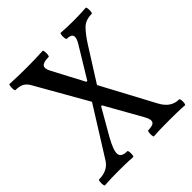

<svg xmlns="http://www.w3.org/2000/svg" viewBox="-200 -793 923 923"><g transform="rotate(-45 261.0 -331.5)"><path d="M-12 3Q-15 3 -16.5 -7Q-18 -17 -16.5 -27Q-15 -37 -12 -37Q47 -37 74 -79L228 -325L81 -583Q69 -606 52.5 -615.5Q36 -625 8 -625Q4 -625 3 -635.5Q2 -646 3.5 -656Q5 -666 8 -666Q64 -663 121 -663Q177 -663 233 -666Q237 -666 238 -656Q239 -646 238 -635.5Q237 -625 233 -625Q197 -625 187 -612Q177 -599 194 -569L277 -412H283L376 -565Q414 -625 356 -625Q353 -625 351.5 -635.5Q350 -646 351.5 -656Q353 -666 356 -666Q398 -663 442 -663Q484 -663 526 -666Q530 -666 531 -656Q532 -646 531 -635.5Q530 -625 526 -625Q483 -625 459 -600Q435 -575 410 -536L302 -365L447 -94Q478 -37 532 -37Q536 -37 537.5 -27Q539 -17 537.5 -7Q536 3 532 3Q506 1 480 0.5Q454 0 428 0Q401 0 374.5 0.5Q348 1 322 3Q318 3 317 -7Q316 -17 317.5 -27Q319 -37 322 -37Q357 -37 364 -51Q371 -65 353 -96L250 -279H244L167 -145Q134 -86 137 -61.5Q140 -37 180 -37Q184 -37 185 -27Q186 -17 185 -7Q184 3 180 3Q156 1 132 0.5Q108 0 84 0Q60 0 36.5 0.5Q13 1 -12 3Z"/></g></svg>

Font: Junicode Two Beta Condensed Medium
Style: Regular
Weight: 500
Width: 3
Designer: Peter S. Baker
Foundry: Briery Creek Software
Version: Version 1.053; ttfautohint (v1.8.4)